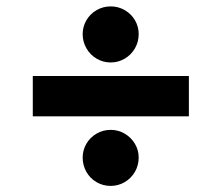

<svg xmlns="http://www.w3.org/2000/svg" viewBox="-20 -659 702 609"><path d="M579.1 -290H84V-418H579.1ZM242.2 -159.2Q242.2 -182.6 253.9 -202.9Q265.6 -223.1 286.1 -235.1Q306.6 -247.1 331.1 -247.1Q355 -247.1 375.5 -235.1Q396 -223.1 408 -202.9Q419.9 -182.6 419.9 -159.2Q419.9 -134.8 408 -114Q396 -93.3 375.5 -81.3Q355 -69.3 331.1 -69.3Q306.6 -69.3 286.1 -81.3Q265.6 -93.3 253.9 -114Q242.2 -134.8 242.2 -159.2ZM242.2 -550.8Q242.2 -574.7 254.2 -595Q266.1 -615.2 286.6 -627Q307.1 -638.7 331.1 -638.7Q355 -638.7 375.5 -627Q396 -615.2 408 -595Q419.9 -574.7 419.9 -550.8Q419.9 -526.4 408 -505.6Q396 -484.9 375.5 -472.9Q355 -460.9 331.1 -460.9Q307.1 -460.9 286.6 -472.9Q266.1 -484.9 254.2 -505.6Q242.2 -526.4 242.2 -550.8Z"/></svg>

Font: Pretendard GOV ExtraBold
Style: Regular
Weight: 800
Designer: Base glyphs from Inter by Rasmus Andersson; Hangeul glyphs from Noto Sans CJK(Source Han Sans) by Jang Soo-young and Kan
Foundry: Kil Hyung-jin
Version: Version 1.309